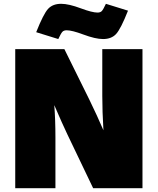

<svg xmlns="http://www.w3.org/2000/svg" viewBox="-20 -988 828 1008"><path d="M728 -730V0H469L333 -284Q309 -334 265 -436Q271 -360 271 -265V0H60V-730H318L449 -465Q490 -381 523 -304Q517 -403 517 -485V-730ZM170 -819Q208 -915 232.5 -941.5Q257 -968 301 -968Q341 -968 405 -944Q464 -922 492 -922Q507 -922 514.5 -930Q522 -938 536 -968L652 -932Q614 -836 589.5 -809.5Q565 -783 521 -783Q481 -783 417 -807Q358 -829 330 -829Q315 -829 307.5 -821Q300 -813 286 -783Z"/></svg>

Font: Nacelle Black
Style: Regular
Weight: 900
Designer: Sora Sagano
Foundry: Sora Sagano
Version: Version 1.000;FEAKit 1.0